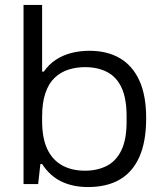

<svg xmlns="http://www.w3.org/2000/svg" viewBox="-20 -743 660 775"><path d="M335 12Q274 12 227.5 -10.5Q181 -33 150 -81H143L134 0H75V-723H150V-454H157Q177 -483 205 -501.5Q233 -520 267.5 -529Q302 -538 341 -538Q413 -538 464 -508Q515 -478 542.5 -418Q570 -358 570 -266Q570 -171 542.5 -109.5Q515 -48 463 -18Q411 12 335 12ZM323 -54Q373 -54 411 -73.5Q449 -93 470 -136.5Q491 -180 491 -252V-274Q491 -345 471 -388.5Q451 -432 413 -452Q375 -472 323 -472Q288 -472 256.5 -462Q225 -452 201 -429.5Q177 -407 163.5 -368Q150 -329 150 -272V-255Q150 -186 170.5 -142Q191 -98 230 -76Q269 -54 323 -54Z"/></svg>

Font: Archivo SemiExpanded Light
Style: Regular
Weight: 300
Width: 6
Designer: Hector Gatti
Foundry: Omnibus-Type
Version: Version 2.001